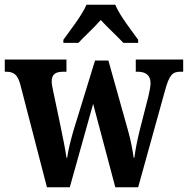

<svg xmlns="http://www.w3.org/2000/svg" viewBox="-23 -786 789 806"><path d="M243 -619V-606H306C330 -632 373 -671 400 -702C426 -673 474 -629 495 -606H557V-619C530 -657 479 -721 461 -766H340C321 -721 270 -657 243 -619ZM62 -432 174 0H270L368 -350L461 0H557L670 -407C688 -472 701 -485 735 -485H746V-536H547V-485H553C590 -485 609 -470 609 -436C609 -425 605 -403 601 -386L563 -237C552 -192 545 -155 541 -124H538C535 -150 525 -202 515 -236L432 -532H376L287 -243C276 -206 263 -156 259 -124H256C252 -155 240 -214 230 -262L201 -400C198 -415 194 -432 194 -443C194 -476 211 -485 246 -485H256V-536H-3V-485H0C34 -485 50 -475 62 -432Z"/></svg>

Font: Noto Serif Condensed
Style: Bold
Weight: 700
Width: 3
Designer: Monotype Design Team
Foundry: Monotype Imaging Inc.
Version: Version 2.015